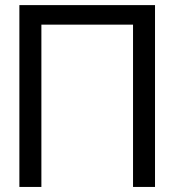

<svg xmlns="http://www.w3.org/2000/svg" viewBox="-20 -739 687 759"><path d="M592.8 -718.8V0H505.9V-641.6H143.6V0H56.6V-718.8Z"/></svg>

Font: Inter Display V
Style: Regular
Weight: 400
Designer: Rasmus Andersson
Foundry: rsms
Version: Version 3.015;git-src